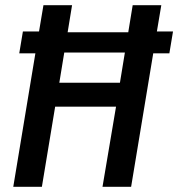

<svg xmlns="http://www.w3.org/2000/svg" viewBox="-20 -718 685 738"><path d="M426 -308H192L141 0H31L116 -513H54L68 -597H130L147 -698H257L240 -594H473L490 -698H600L583 -597H645L631 -513H569L484 0H374ZM441 -400 460 -516H227L208 -400Z"/></svg>

Font: IBM Plex Mono Medium
Style: Italic
Weight: 500
Italic angle: -9°
Monospace: yes
Designer: Mike Abbink, Paul van der Laan, Pieter van Rosmalen
Foundry: Bold Monday
Version: Version 2.3